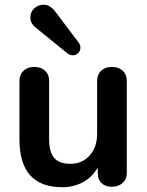

<svg xmlns="http://www.w3.org/2000/svg" viewBox="-20 -781 619 809"><path d="M514.2 -439.9V-51.8Q514.2 -25.9 496.6 -10Q479 5.9 451.7 5.9Q424.3 5.9 408.2 -9Q392.1 -23.9 392.1 -49.8V-75.2Q369.1 -35.2 330.1 -13.7Q291 7.8 242.2 7.8Q62 7.8 62 -193.8V-439.9Q62 -466.8 79.1 -482.9Q96.2 -499 124.5 -499Q152.8 -499 169.9 -482.9Q187 -466.8 187 -439.9V-192.9Q187 -141.1 208 -116Q229 -90.8 277.3 -90.8Q325.7 -90.8 357.4 -125.5Q389.2 -160.2 389.2 -216.8V-439.9Q389.2 -466.8 406 -482.9Q422.9 -499 451.4 -499Q480 -499 497.1 -482.9Q514.2 -466.8 514.2 -439.9ZM213.9 -731 311 -602.1Q318.8 -593.3 318.8 -580.1Q318.8 -566.9 309.3 -557.4Q299.8 -547.9 287.4 -547.9Q274.9 -547.9 264.2 -556.2L134.8 -661.1Q107.9 -681.2 107.9 -705.6Q107.9 -730 124 -745.6Q140.1 -761.2 165.5 -761.2Q190.9 -761.2 213.9 -731Z"/></svg>

Font: Nunito-Bold
Style: Bold
Weight: 700
Designer: Vernon Adams
Foundry: newtypography
Version: Version 3.000